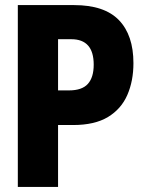

<svg xmlns="http://www.w3.org/2000/svg" viewBox="-20 -734 570 754"><path d="M50 0V-714H271Q390 -714 447 -655Q504 -596 504 -486Q504 -416 480 -361Q456 -306 404 -274.5Q352 -243 267 -243H208V0ZM251 -379Q302 -379 325 -404.5Q348 -430 348 -480Q348 -580 260 -580H208V-379Z"/></svg>

Font: Noto Sans Mono Condensed Black
Style: Regular
Weight: 900
Width: 3
Designer: Monotype Design Team
Foundry: Monotype Imaging Inc.
Version: Version 2.014